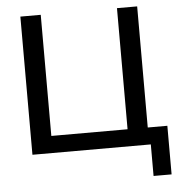

<svg xmlns="http://www.w3.org/2000/svg" viewBox="-58 -760 917 976"><g transform="rotate(-5 400.5 -272.0)"><path d="M686 161V0H82V-705H186V-87H575V-705H678V-87H778V161Z"/></g></svg>

Font: Nunito Sans SemiBold
Style: Regular
Weight: 600
Designer: Vernon Adams
Foundry: Vernon Adams
Version: Version 3.101; ttfautohint (v1.8.4.7-5d5b);gftools[0.9.27]